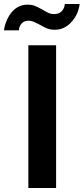

<svg xmlns="http://www.w3.org/2000/svg" viewBox="-67 -935 416 955"><path d="M303 -844Q316 -863 322.5 -884.5Q329 -906 329 -915H255L254 -905Q253 -900 247 -888Q232 -865 202 -865Q186 -865 173.5 -871Q161 -877 141 -889Q119 -901 104.5 -906.5Q90 -912 70 -912Q14 -912 -21 -858Q-33 -838 -40 -816.5Q-47 -795 -47 -784H27L28 -793Q29 -800 34 -809Q47 -832 75 -832Q89 -832 101.5 -826.5Q114 -821 135 -810Q152 -799 168.5 -793Q185 -787 206 -787Q264 -787 303 -844ZM212 -710H74V0H212Z"/></svg>

Font: RT Raleway Bold
Style: Regular
Weight: 400
Designer: Matt McInerney, Pablo Impallari, Rodrigo Fuenzalida — Edited by Milan Moffatt in April 2016
Foundry: Matt McInerney, Pablo Impallari, Rodrigo Fuenzalida — Edited by Milan Moffatt in April 2016
Version: Version 3.001